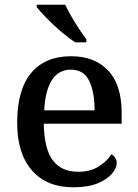

<svg xmlns="http://www.w3.org/2000/svg" viewBox="-20 -786 585 816"><path d="M292 10Q178 10 115.5 -62Q53 -134 53 -264Q53 -405 112.5 -476Q172 -547 282 -547Q382 -547 439.5 -486.5Q497 -426 497 -307V-260H166Q168 -153 204.5 -104.5Q241 -56 312 -56Q364 -56 399.5 -78.5Q435 -101 453 -130Q461 -127 468.5 -117Q476 -107 476 -93Q476 -72 456 -48Q436 -24 395.5 -7Q355 10 292 10ZM382 -317Q382 -395 359 -442.5Q336 -490 281 -490Q229 -490 200.5 -445.5Q172 -401 168 -317ZM300 -606Q272 -624 238.5 -652.5Q205 -681 177 -710Q149 -739 136 -756V-766H257Q273 -732 299 -690Q325 -648 347 -619V-606Z"/></svg>

Font: Noto Serif Sinhala Medium
Style: Regular
Weight: 500
Designer: Jelle Bosma - Monotype Design Team
Foundry: Monotype Imaging Inc.
Version: Version 2.007; ttfautohint (v1.8.4.7-5d5b)